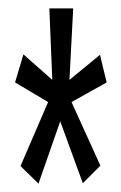

<svg xmlns="http://www.w3.org/2000/svg" viewBox="-20 -558 290 459"><path d="M72 -119 29 -161 95 -314 16 -361 36 -428 105 -367 98 -538H155L146 -367L219 -427L235 -361L151 -314L220 -162L178 -120L124 -268Z"/></svg>

Font: Inconsolata UltraCondensed Medium
Style: Regular
Weight: 500
Width: 1
Monospace: yes
Designer: Raph Levien, Cyreal, Brenton Simpson
Foundry: Raph Levien, Cyreal, Google
Version: Version 3.001; ttfautohint (v1.8.2.53-6de2)